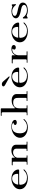

<svg xmlns="http://www.w3.org/2000/svg" viewBox="2079 -2805 735 4933"><g transform="rotate(-90 2446.5 -338.5)"><path d="M168.3 -238.6C182.2 -348.5 257.4 -394.1 328.7 -394.1C446.5 -394.1 446.5 -275.2 446.5 -257.4C446.5 -239.6 446.5 -238.6 418.8 -238.6ZM334.7 8.9C487.1 8.9 555.4 -77.2 561.4 -88.1C569.3 -101 545.5 -104 537.6 -96C473.3 -27.7 414.9 -13.9 361.4 -12.9H357.4C198 -12.9 166.3 -105.9 166.3 -193.1C166.3 -213.9 198 -213.9 239.6 -213.9H531.7C555.4 -213.9 558.4 -228.7 558.4 -237.6C558.4 -300 496 -411.9 320.8 -411.9C198 -411.9 50.5 -332.7 50.5 -196C50.5 -57.4 203 8.9 334.7 8.9Z M690.2 0H910C919.9 0 920.9 -4 920.9 -11.9C920.9 -18.8 919.9 -21.8 910 -21.8H879.3C866.5 -21.8 860.5 -22.8 860.5 -35.6V-262.4C878.3 -351.5 956.6 -370.3 1001.1 -370.3C1051.6 -370.3 1093.2 -338.6 1093.2 -294.1V-37.6C1093.2 -24.8 1087.3 -21.8 1069.4 -21.8H1045.7C1034.8 -21.8 1031.8 -18.8 1031.8 -11.9C1031.8 -4 1034.8 -1 1041.7 -1H1259.5C1270.4 -1 1276.4 -3 1276.4 -11.9C1276.4 -19.8 1270.4 -21.8 1259.5 -21.8H1214C1204.1 -21.8 1195.2 -24.8 1195.2 -37.6V-297C1195.2 -340.6 1160.5 -412.9 1045.7 -412.9C927.9 -412.9 880.3 -340.6 870.4 -329.7C864.5 -324.8 861.5 -324.8 860.5 -327.7V-388.1C860.5 -401 852.6 -404 839.7 -404H681.3C670.4 -404 663.5 -399 663.5 -391.1C663.5 -384.2 670.4 -380.2 680.3 -380.2H733.8C747.7 -380.2 758.5 -374.3 758.5 -358.4V-42.6C758.5 -31.7 751.6 -19.8 733.8 -19.8H694.2C684.3 -19.8 680.3 -18.8 680.3 -11.9C680.3 -4 682.3 0 690.2 0Z M1638.8 8.9C1783.4 8.9 1845.8 -75.2 1853.7 -88.1C1859.6 -97 1850.7 -101 1842.8 -101C1836.9 -101 1835.9 -99 1832.9 -96C1792.3 -54.5 1747.7 -12.9 1656.7 -12.9C1521 -12.9 1488.3 -99 1488.3 -197C1488.3 -365.3 1583.4 -401 1664.6 -401C1719 -401 1750.7 -381.2 1761.6 -358.4C1731.9 -358.4 1701.2 -337.6 1701.2 -315.8C1701.2 -294.1 1729.9 -274.3 1764.6 -274.3C1791.3 -274.3 1832.9 -283.2 1832.9 -321.8C1832.9 -378.2 1743.8 -413.9 1659.6 -413.9C1525 -413.9 1372.5 -329.7 1372.5 -191.1C1372.5 -61.4 1508.1 8.9 1638.8 8.9Z M1960.2 0H2194.9C2202.8 0 2208.7 -3 2208.7 -11.9C2208.7 -18.8 2202.8 -21.8 2194.9 -21.8H2149.3C2136.5 -21.8 2130.5 -22.8 2130.5 -35.6V-205.9C2130.5 -259.4 2140.4 -367.3 2279 -367.3C2396.9 -367.3 2397.9 -290.1 2397.9 -231.7V-34.7C2397.9 -25.7 2391.9 -21.8 2374.1 -21.8H2329.5C2319.6 -21.8 2316.7 -18.8 2316.7 -11.9C2316.7 -4 2319.6 -1 2329.5 -1H2559.2C2569.1 -1 2573.1 -4 2573.1 -11.9C2573.1 -18.8 2570.1 -21.8 2556.3 -21.8H2507.8C2497.9 -21.8 2495.9 -25.7 2495.9 -37.6V-286.1C2495.9 -334.7 2457.3 -405.9 2329.5 -405.9C2198.8 -405.9 2153.3 -331.7 2146.4 -325.7C2140.4 -318.8 2130.5 -322.8 2130.5 -331.7V-671.3C2130.5 -683.2 2122.6 -686.1 2109.7 -686.1H1951.3C1940.4 -686.1 1933.5 -681.2 1933.5 -674.3C1933.5 -667.3 1940.4 -664.4 1950.3 -664.4H2003.8C2017.7 -664.4 2028.5 -654.5 2028.5 -638.6V-42.6C2028.5 -31.7 2021.6 -19.8 2003.8 -19.8H1964.2C1954.3 -19.8 1950.3 -18.8 1950.3 -11.9C1950.3 -4 1952.3 0 1960.2 0Z M2787.3 -238.6C2801.2 -348.5 2876.4 -394.1 2947.7 -394.1C3065.5 -394.1 3065.5 -275.2 3065.5 -257.4C3065.5 -239.6 3065.5 -238.6 3037.8 -238.6ZM2953.7 8.9C3106.1 8.9 3174.4 -77.2 3180.4 -88.1C3188.3 -101 3164.5 -104 3156.6 -96C3092.3 -27.7 3033.9 -13.9 2980.4 -12.9H2976.4C2817 -12.9 2785.3 -105.9 2785.3 -193.1C2785.3 -213.9 2817 -213.9 2858.6 -213.9H3150.7C3174.4 -213.9 3177.4 -228.7 3177.4 -237.6C3177.4 -300 3115 -411.9 2939.8 -411.9C2817 -411.9 2669.5 -332.7 2669.5 -196C2669.5 -57.4 2822 8.9 2953.7 8.9ZM2935.8 -458.4 2953.7 -470.3C2889.3 -541.6 2855.6 -581.2 2827.9 -615.8C2801.2 -647.5 2779.4 -658.4 2746.7 -658.4C2716 -658.4 2693.3 -638.6 2693.3 -621.8C2693.3 -597 2708.1 -587.1 2740.8 -568.3C2778.4 -546.5 2830.9 -520.8 2935.8 -458.4Z M3309.2 0H3579.5C3587.4 0 3597.3 -3 3597.3 -11.9C3597.3 -18.8 3587.4 -21.8 3579.5 -21.8H3508.2C3495.4 -21.8 3492.4 -22.8 3492.4 -35.6V-221.8C3492.4 -334.7 3572.6 -391.1 3630 -391.1C3656.8 -391.1 3669.6 -380.2 3653.8 -370.3C3643.9 -362.4 3638.9 -351.5 3638.9 -340.6C3638.9 -315.8 3663.7 -300 3696.4 -300C3734 -300 3756.8 -325.7 3756.8 -352.5C3756.8 -381.2 3732 -412.9 3657.7 -412.9C3526.1 -412.9 3492.4 -306.9 3492.4 -306.9V-388.1C3492.4 -401 3480.5 -404 3469.6 -404H3300.3C3289.4 -404 3282.5 -399 3282.5 -391.1C3282.5 -384.2 3289.4 -380.2 3299.3 -380.2H3362.7C3376.6 -380.2 3388.4 -374.3 3388.4 -358.4V-42.6C3388.4 -31.7 3380.5 -19.8 3362.7 -19.8H3313.2C3303.3 -19.8 3299.3 -18.8 3299.3 -11.9C3299.3 -4 3301.3 0 3309.2 0Z M3943.3 -238.6C3957.2 -348.5 4032.4 -394.1 4103.7 -394.1C4221.5 -394.1 4221.5 -275.2 4221.5 -257.4C4221.5 -239.6 4221.5 -238.6 4193.8 -238.6ZM4109.7 8.9C4262.1 8.9 4330.4 -77.2 4336.4 -88.1C4344.3 -101 4320.5 -104 4312.6 -96C4248.3 -27.7 4189.9 -13.9 4136.4 -12.9H4132.4C3973 -12.9 3941.3 -105.9 3941.3 -193.1C3941.3 -213.9 3973 -213.9 4014.6 -213.9H4306.7C4330.4 -213.9 4333.4 -228.7 4333.4 -237.6C4333.4 -300 4271 -411.9 4095.8 -411.9C3973 -411.9 3825.5 -332.7 3825.5 -196C3825.5 -57.4 3978 8.9 4109.7 8.9Z M4455.3 4C4459.3 4 4461.3 3 4465.2 1L4499.9 -18.8L4509.8 -21.8C4513.7 -21.8 4514.7 -19.8 4518.7 -18.8C4538.5 -8.9 4583 8.9 4644.4 8.9C4732.6 8.9 4847.4 -24.8 4847.4 -118.8C4847.4 -215.8 4726.6 -232.7 4637.5 -252.5C4560.3 -270.3 4505.8 -283.2 4505.8 -325.7C4505.8 -374.3 4574.1 -393.1 4621.7 -393.1C4703.8 -393.1 4753.3 -338.6 4784 -301C4785 -299 4791 -296 4794.9 -296C4802.9 -296 4806.8 -300 4806.8 -305.9L4799.9 -394.1C4799.9 -399 4797.9 -403 4790 -403H4777.1C4773.1 -403 4772.2 -401 4769.2 -400L4754.3 -391.1C4753.3 -390.1 4748.4 -388.1 4745.4 -388.1C4744.4 -388.1 4743.4 -390.1 4740.5 -390.1C4695.9 -403 4668.2 -411.9 4628.6 -411.9C4540.5 -411.9 4442.5 -374.3 4442.5 -299C4442.5 -216.8 4555.3 -190.1 4608.8 -177.2C4677.1 -161.4 4786 -151.5 4786 -87.1C4786 -31.7 4704.8 -12.9 4651.4 -12.9C4578.1 -12.9 4505.8 -47.5 4468.2 -112.9C4468.2 -112.9 4465.2 -118.8 4455.3 -118.8C4445.4 -118.8 4438.5 -115.8 4438.5 -108.9V-5.9C4438.5 -0.5 4445.5 2.9 4455.3 4Z"/></g></svg>

Font: Biblismive
Style: Regular
Weight: 400
Designer: Susan Drake
Foundry: Susan Drake
Version: Version 1.0; ttfautohint (v1.8.4.7-5d5b)